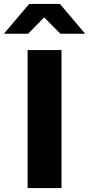

<svg xmlns="http://www.w3.org/2000/svg" viewBox="-72 -954 452 974"><path d="M68 0V-700H240V0ZM234 -783 152 -866 71 -783H-52L76 -934H232L360 -783Z"/></svg>

Font: Red Hat Text VF
Style: Regular
Weight: 400
Designer: Pentagram, MCKL
Foundry: Pentagram, MCKL
Version: Version 1.023